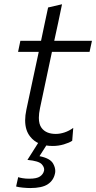

<svg xmlns="http://www.w3.org/2000/svg" viewBox="-20 -692 462 924"><path d="M234 10.5Q160 10.5 125 -35Q101 -65 101 -113Q101 -136.5 107 -164.5Q124 -245 139 -314.5Q154 -384 166.5 -442.5H67L78 -495.5H177.5Q186.5 -538 194.5 -576.5Q202.5 -614.5 211.5 -656L278.5 -671.5Q268 -622 260 -583Q251.5 -543.5 241 -495.5H422.5L411 -442.5H230L172.5 -171.5Q167 -145.5 167 -125Q167 -94 180 -76.5Q201.5 -47.5 248.5 -47.5Q269 -47.5 290.8 -54.8Q312.5 -62 332.5 -76.5L327.5 -14.5Q313.5 -5 287.2 2.8Q261 10.5 234 10.5ZM125.5 213Q111 213 89.8 211Q68.5 209 57.5 205.5L67.5 160.5Q74 163 88.5 165.5Q103 168 120.5 168Q157 168 172.5 157.2Q188 146.5 192 129.5Q192.5 126.5 192.5 123.5Q192.5 111.5 181 98.5Q166.5 82.5 112 77.5L171.5 -16.5H212L208 0L170 59.5Q221 69.5 235.5 95Q246 113.5 246 131Q246 137.5 244.5 143.5Q237.5 176.5 209.8 194.8Q182 213 125.5 213Z"/></svg>

Font: Heraclito Light
Style: Italic
Weight: 300
Italic angle: -12°
Designer: Kostas Bartsokas (font) & Cristiano Sobral (main changes)
Foundry: Kostas Bartsokas (font) & Cristiano Sobral (main changes)
Version: Version 1.00;July 8, 2020;FontCreator 13.0.0.2655 64-bit